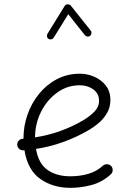

<svg xmlns="http://www.w3.org/2000/svg" viewBox="-20 -862 622 901"><path d="M500 -43.9Q459 -6.8 409.4 6.3Q359.9 19.5 310.1 19.5Q229 19.5 169.4 -22Q109.9 -63.5 94.7 -157.2Q92.3 -156.7 89.8 -156.7Q78.6 -155.8 70.3 -163.1Q62 -170.4 61 -181.6Q60.1 -192.9 67.4 -201.4Q74.7 -210 85.9 -210.9Q88.4 -210.9 90.3 -211.4Q90.3 -212.9 90.3 -214.8Q90.3 -270.5 109.1 -324.2Q127.9 -377.9 163.1 -421.4Q198.2 -464.8 247.1 -490.5Q295.9 -516.1 355.5 -516.1Q389.6 -516.1 422.4 -502Q455.1 -487.8 476.6 -460.4Q498 -433.1 498 -393.1Q498 -357.4 481.4 -330.1Q464.8 -302.7 442.1 -283.9Q419.4 -265.1 401.4 -254.4Q281.7 -183.6 148.9 -163.1Q160.6 -94.2 203.1 -64.5Q245.6 -34.7 310.1 -34.7Q355 -34.7 394.3 -46.1Q433.6 -57.6 462.9 -84.5Q471.2 -91.8 482.7 -91.3Q494.1 -90.8 502 -82.5Q509.3 -74.2 508.8 -62.7Q508.3 -51.3 500 -43.9ZM354.5 -461.9Q295.4 -461.9 247.8 -427.2Q200.2 -392.6 172.4 -336.9Q144.5 -281.2 144.5 -217.3Q268.1 -236.8 371.6 -298.3Q400.4 -315.4 422.6 -337.6Q444.8 -359.9 444.8 -389.6Q444.8 -422.9 418 -442.4Q391.1 -461.9 354.5 -461.9ZM208 -679.2Q202.1 -683.1 200.7 -689.9Q199.2 -696.8 202.6 -703.1L283.7 -834.5Q288.1 -841.8 297.9 -841.6Q307.6 -841.3 312 -835.9L405.8 -718.3Q410.2 -713.4 409.2 -705.8Q408.2 -698.2 402.8 -693.8Q397.9 -689.5 390.4 -690.4Q382.8 -691.4 378.4 -696.8L300.3 -795.4L231.9 -685.1Q228.5 -679.2 221.4 -677.5Q214.4 -675.8 208 -679.2Z"/></svg>

Font: Mikhak Light
Style: Regular
Weight: 300
Designer: Amin Abedi
Version: Version 3.3